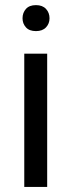

<svg xmlns="http://www.w3.org/2000/svg" viewBox="-20 -741 283 761"><path d="M69.3 -668.5Q69.3 -690.4 82.8 -705.6Q96.2 -720.7 122.6 -720.7Q148.4 -720.7 162.4 -705.6Q176.3 -690.4 176.3 -668.5Q176.3 -647.5 162.4 -632.6Q148.4 -617.7 122.6 -617.7Q96.2 -617.7 82.8 -632.6Q69.3 -647.5 69.3 -668.5ZM167 -528.3V0H76.2V-528.3Z"/></svg>

Font: Vazirmatn RD UI FD
Style: Regular
Weight: 400
Designer: Saber Rastikerdar
Foundry: Saber Rastikerdar
Version: Version 33.003